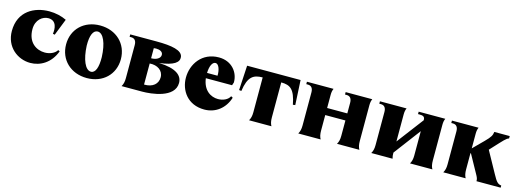

<svg xmlns="http://www.w3.org/2000/svg" viewBox="-8 -1170 4972 1839"><g transform="rotate(15 2478.0 -250.5)"><path d="M273 12C372 12 472 -44 518 -168L502 -176C480 -141 433 -120 382 -120C300 -120 211 -173 211 -307C211 -400 276 -447 332 -447C416 -447 420 -363 412 -314L431 -310L496 -475C447 -499 386 -513 325 -513C177 -513 25 -435 25 -239C25 -80 148 12 273 12Z M834 12C992 12 1104 -95 1104 -246C1104 -399 990 -508 830 -508C672 -508 560 -401 560 -250C560 -97 674 12 834 12ZM857 -57C801 -57 760 -152 754 -288C752 -390 777 -445 821 -446C877 -447 917 -355 922 -219C924 -117 901 -57 857 -57Z M1177 0H1381C1469 0 1701 -22 1701 -171C1701 -244 1640 -300 1467 -307C1611 -324 1660 -364 1654 -416C1646 -480 1544 -500 1388 -500H1129V-476H1145C1179 -476 1197 -454 1197 -412V-84C1197 -48 1191 -24 1177 0ZM1381 -70V-279C1457 -285 1517 -245 1517 -178C1517 -114 1469 -68 1381 -70ZM1381 -331V-431C1389 -432 1396 -433 1404 -433C1439 -433 1472 -420 1472 -388C1472 -351 1427 -330 1381 -331Z M1999 12C2111 12 2200 -58 2234 -168L2216 -178C2199 -142 2152 -119 2100 -119C2029 -119 1952 -164 1937 -282H2197L2207 -312C2209 -409 2138 -507 2008 -507C1840 -507 1751 -372 1751 -239C1751 -112 1833 12 1999 12ZM1935 -334C1937 -404 1959 -447 1990 -447C2022 -447 2041 -391 2039 -334Z M2441 0H2663C2650 -23 2645 -48 2645 -84V-430C2735 -430 2780 -399 2808 -252L2831 -255L2818 -500H2288L2274 -255L2297 -252C2318 -400 2371 -430 2461 -430V-84C2461 -48 2455 -24 2441 0Z M2929 0H3151C3138 -23 3133 -48 3133 -84V-237H3333V-84C3333 -48 3327 -24 3313 0H3535C3522 -23 3517 -48 3517 -84V-437C3517 -464 3521 -482 3529 -500H3265V-476H3281C3315 -476 3333 -454 3333 -412V-307H3133V-437C3133 -464 3137 -482 3145 -500H2881V-476H2897C2931 -476 2949 -454 2949 -412V-84C2949 -48 2943 -24 2929 0Z M3653 0H3864C3858 -23 3857 -34 3857 -55V-59L4057 -325V-84C4057 -48 4051 -24 4037 0H4259C4246 -23 4241 -48 4241 -84V-437C4241 -464 4245 -482 4253 -500H3989V-476H4005C4039 -476 4057 -468 4057 -437V-433L3857 -169V-437C3857 -464 3861 -482 3869 -500H3605V-476H3621C3655 -476 3673 -454 3673 -412V-84C3673 -48 3667 -24 3653 0Z M4367 0H4589C4576 -23 4571 -48 4571 -84V-244H4576L4681 -54C4693 -32 4697 -17 4696 0H4936V-21C4900 -27 4886 -42 4849 -110L4732 -322L4769 -362C4841 -439 4866 -470 4892 -476V-500H4739C4735 -466 4725 -446 4673 -394L4571 -292V-437C4571 -464 4575 -482 4583 -500H4319V-476H4335C4369 -476 4387 -454 4387 -412V-84C4387 -48 4381 -24 4367 0Z"/></g></svg>

Font: Sinistre Bold
Style: Regular
Weight: 900
Designer: Jules Durand
Foundry: Collletttivo
Version: Version 69.420;Glyphs 3.2 (3217)